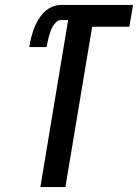

<svg xmlns="http://www.w3.org/2000/svg" viewBox="-20 -755 557 775"><path d="M143 0 255 -674H226Q215 -674 206.5 -665.5Q198 -657 192.5 -647.5Q187 -638 183.5 -627.5Q180 -617 177 -606.5Q174 -596 172 -585.5Q170 -575 168 -565H98Q101 -583 105.5 -601.5Q110 -620 116.5 -638Q123 -656 133 -673Q143 -690 157 -704.5Q171 -719 189 -727Q207 -735 226 -735H517L502 -647H352L244 0Z"/></svg>

Font: Iosevka SS04 Semibold Oblique
Style: Regular
Weight: 600
Italic angle: -9°
Monospace: yes
Designer: Belleve Invis
Foundry: Belleve Invis
Version: Version 19.0.0; ttfautohint (v1.8.4)